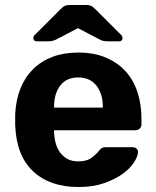

<svg xmlns="http://www.w3.org/2000/svg" viewBox="-20 -741 625 771"><path d="M295 10Q180 10 112.5 -53.5Q45 -117 41 -240V-283Q44 -341 62.5 -386.5Q81 -432 113.5 -464Q146 -496 191.5 -513Q237 -530 294 -530Q357 -530 404.5 -510Q452 -490 484 -455Q516 -420 532 -371Q548 -322 548 -265V-242Q548 -231 541 -224.5Q534 -218 523 -218H197Q197 -195 202 -172.5Q207 -150 218.5 -132.5Q230 -115 248.5 -104Q267 -93 294 -93Q329 -93 348.5 -108Q368 -123 376 -134Q385 -145 390.5 -147.5Q396 -150 408 -150H512Q522 -150 528.5 -144Q535 -138 534 -128Q533 -112 517.5 -88Q502 -64 472 -42.5Q442 -21 398 -5.5Q354 10 295 10ZM197 -309H393V-311Q393 -365 367 -397.5Q341 -430 294 -430Q247 -430 222 -397.5Q197 -365 197 -311ZM129 -575Q114 -575 114 -588Q114 -598 123 -604L223 -704Q234 -715 241.5 -718Q249 -721 260 -721H326Q337 -721 344.5 -718Q352 -715 363 -704L463 -604Q472 -597 472 -588Q472 -575 456 -575H414Q406 -575 397 -576.5Q388 -578 381 -582L293 -628L205 -582Q191 -575 172 -575Z"/></svg>

Font: Fz Rubik SemBd
Style: Regular
Weight: 600
Designer: Hubert and Fischer
Foundry: Hubert and Fischer
Version: Vit hóa bi FontZin.com